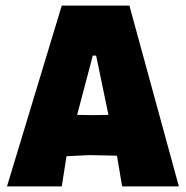

<svg xmlns="http://www.w3.org/2000/svg" viewBox="-20 -667 666 687"><path d="M620 0H417L399 -107L398 -110L300 -112L218 -108L201 0H5L201 -647H443ZM368 -256 324 -468H312L256 -256L312 -255Z"/></svg>

Font: Luna Sans Black
Style: Regular
Weight: 900
Designer: Juan Pablo del Peral
Foundry: Huerta Tipografica
Version: Version 2.001; ttfautohint (v1.5)